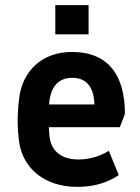

<svg xmlns="http://www.w3.org/2000/svg" viewBox="-20 -720 547 750"><path d="M283 10C342 10 396 -4 444 -36L405 -131C371 -109 327 -97 287 -97C225 -97 179 -125 173 -191C172 -202 171 -213 171 -223H448L468 -275C468 -415 412 -517 261 -517C141 -517 68 -440 55 -338C51 -305 49 -277 49 -249C49 -221 51 -195 55 -163C71 -64 151 10 283 10ZM196 -586H326V-700H196ZM172 -312V-314C176 -374 203 -416 262 -416C329 -416 347 -365 349 -312Z"/></svg>

Font: Finlandica SemiBold
Style: Regular
Weight: 600
Designer: Niklas Ekholm, Juho Hiilivirta, Jaakko Suomalainen
Foundry: Helsinki Type Studio
Version: Version 2.000;Glyphs 3.2 (3202)